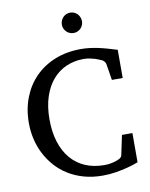

<svg xmlns="http://www.w3.org/2000/svg" viewBox="-97 -965 822 1051"><g transform="rotate(-10 313.5 -439.0)"><path d="M587.9 -22.9Q585.9 -22 568.8 -15.9Q551.8 -9.8 524.4 -2.7Q497.1 4.4 461.7 10.3Q426.3 16.1 388.2 16.1Q332 16.1 284.4 2.7Q236.8 -10.7 198 -34.7Q159.2 -58.6 129.6 -91.8Q100.1 -125 79.8 -164.1Q59.6 -203.1 49.3 -247.1Q39.1 -291 39.1 -336.9Q39.1 -414.6 64.5 -479Q89.8 -543.5 135.7 -589.6Q181.6 -635.7 246.1 -661.4Q310.5 -687 389.2 -687Q413.6 -687 436.3 -684.3Q459 -681.6 482.4 -676.8Q505.9 -671.9 531.7 -664.6Q557.6 -657.2 587.9 -647.9V-491.2H527.8L513.2 -582Q512.2 -588.9 506.3 -595.7Q500.5 -602.5 496.1 -605Q490.2 -607.4 480.7 -611.8Q471.2 -616.2 458 -620.4Q444.8 -624.5 428.7 -627.7Q412.6 -630.9 394 -630.9Q342.8 -630.9 298.8 -611.8Q254.9 -592.8 222.7 -555.7Q190.4 -518.6 172.1 -463.6Q153.8 -408.7 153.8 -336.9Q153.8 -267.1 171.1 -211.9Q188.5 -156.7 221.2 -118.2Q253.9 -79.6 300.8 -59.3Q347.7 -39.1 407.2 -39.1Q424.8 -39.1 439.2 -41.5Q453.6 -43.9 464.4 -47.1Q475.1 -50.3 481 -53Q486.8 -55.7 487.8 -56.2Q495.6 -59.1 500.5 -64.5Q505.4 -69.8 506.8 -76.2L529.8 -185.1H587.9ZM422.4 -836.4Q422.4 -824.7 418 -814.5Q413.6 -804.2 406 -796.6Q398.4 -789.1 388.4 -784.7Q378.4 -780.3 366.7 -780.3Q355 -780.3 344.7 -784.7Q334.5 -789.1 326.9 -796.6Q319.3 -804.2 314.9 -814.5Q310.5 -824.7 310.5 -836.4Q310.5 -848.1 314.9 -858.6Q319.3 -869.1 326.9 -877Q334.5 -884.8 344.7 -889.2Q355 -893.6 366.7 -893.6Q378.4 -893.6 388.4 -889.2Q398.4 -884.8 406 -877Q413.6 -869.1 418 -858.6Q422.4 -848.1 422.4 -836.4Z"/></g></svg>

Font: Charis SIL Am
Style: Regular
Weight: 400
Foundry: SIL International
Version: Version 5.000